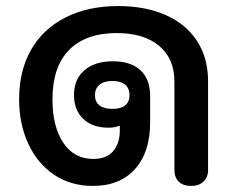

<svg xmlns="http://www.w3.org/2000/svg" viewBox="-20 -604 762 633"><path d="M43 -277Q43 -370 82 -439Q121 -508 195 -546Q269 -584 370 -584Q459 -584 526 -554.5Q593 -525 629.5 -469Q666 -413 666 -336V-44Q666 -20 651 -5.5Q636 9 610 9Q584 9 569.5 -5Q555 -19 555 -44V-335Q555 -411 504.5 -453Q454 -495 365 -495Q263 -495 208 -439.5Q153 -384 153 -276Q153 -187 188.5 -133.5Q224 -80 288 -80Q331 -80 353 -105.5Q375 -131 375 -174V-190Q360 -183 338 -183Q285 -183 254.5 -212Q224 -241 224 -291Q224 -343 258.5 -372.5Q293 -402 352 -402Q411 -402 443 -372.5Q475 -343 475 -288V-201Q475 -102 425 -46.5Q375 9 286 9Q214 9 159 -27.5Q104 -64 73.5 -129.5Q43 -195 43 -277ZM407 -290Q407 -313 392.5 -325Q378 -337 350 -337Q323 -337 308 -324.5Q293 -312 293 -290Q293 -268 308 -256.5Q323 -245 350 -245Q378 -245 392.5 -256.5Q407 -268 407 -290Z"/></svg>

Font: Kodchasan SemiBold
Style: Regular
Weight: 600
Version: Version 1.000; ttfautohint (v1.6)